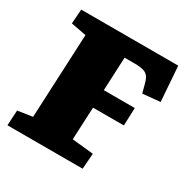

<svg xmlns="http://www.w3.org/2000/svg" viewBox="-160 -842 960 982"><g transform="rotate(30 320.5 -350.5)"><path d="M17 -90 104 -103 127 -599 37 -616 43 -701H616L631 -495L528 -485L515 -534Q509 -558 499.5 -572.5Q490 -587 470.5 -593Q451 -599 418 -599H358L349 -402H532L528 -297H346L337 -105L463 -92L456 0H12Z"/></g></svg>

Font: Literata Black
Style: Italic
Weight: 900
Italic angle: -2°
Designer: Latin by Veronika Burian and Jose Scaglione. Greek by Irene Vlachou. Cyrillic by Vera Evstafieva
Foundry: TypeTogether
Version: Version 3.002